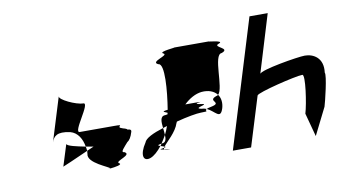

<svg xmlns="http://www.w3.org/2000/svg" viewBox="-63 -917 1546 871"><g transform="rotate(-10 709.5 -481.5)"><path d="M149 -367C158 -393 174 -412 234 -399C268 -390 286 -358 292 -322C304 -320 315 -318 327 -316C315 -311 306 -307 295 -302C296 -298 293 -293 294 -289C281 -247 386 -212 385 -205C405 -207 446 -213 427 -222C410 -234 495 -249 460 -267C440 -267 466 -291 481 -309C491 -315 500 -328 507 -352C510 -361 504 -365 492 -365C491 -368 485 -371 473 -374C432 -386 494 -392 435 -392H277C244 -392 348 -517 315 -517C282 -517 206 -553 211 -568ZM176 -250C176 -250 236 -275 295 -302C294 -309 294 -315 292 -322C252 -330 209 -339 207 -349ZM385 -205C378 -204 372 -204 377 -204H384Z M562 -293C528 -242 537 -208 572 -220C589 -226 608 -243 626 -266C616 -269 610 -272 633 -276C640 -287 648 -299 655 -312C654 -322 654 -333 652 -344C604 -329 568 -312 562 -293ZM681 -633C712 -633 701 -507 687 -422C651 -418 674 -414 684 -409C683 -407 684 -404 683 -402C681 -401 676 -401 672 -400C647 -400 649 -373 652 -344C659 -346 664 -348 671 -350C667 -337 661 -324 655 -312C656 -292 653 -276 634 -276H633C631 -272 629 -269 626 -266C631 -264 640 -262 644 -260C659 -280 703 -315 716 -356L719 -362C768 -375 814 -383 833 -383C881 -383 846 -387 862 -395C855 -398 846 -400 838 -400C794 -409 892 -416 836 -422C788 -429 877 -432 819 -432H770C795 -456 824 -472 852 -475C884 -478 910 -468 924 -449C953 -475 933 -633 973 -633C1020 -650 933 -665 967 -677C1002 -689 903 -695 928 -695H762C787 -695 686 -689 712 -677C738 -665 643 -650 681 -633ZM636 -254C613 -251 627 -249 642 -247C640 -249 639 -252 641 -255C640 -255 638 -254 636 -254ZM641 -255C652 -257 649 -258 644 -260C642 -258 642 -257 641 -255ZM642 -247C644 -245 648 -244 656 -244C679 -244 659 -245 642 -247ZM862 -395C898 -379 916 -335 932 -386C939 -410 936 -433 924 -449C921 -447 918 -445 915 -445C867 -428 942 -413 883 -401C872 -399 866 -397 862 -395Z M946 -188H1030L1100 -415C1104 -428 1285 -472 1316 -472C1332 -472 1312 -338 1299 -296L1328 -188L1390 -312C1396 -330 1426 -452 1418 -464C1427 -532 1381 -556 1342 -556C1310 -556 1135 -527 1129 -509L1210 -775H1126Z"/></g></svg>

Font: bitstorm
Style: excnobl
Weight: 400
Version: Version 0.2